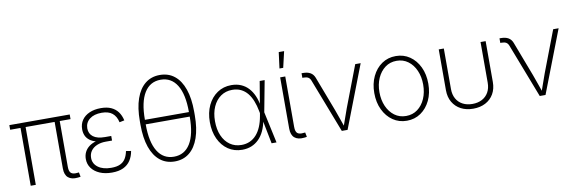

<svg xmlns="http://www.w3.org/2000/svg" viewBox="-53 -1187 4902 1632"><g transform="rotate(-10 2398.0 -371.0)"><path d="M514.6 1.5Q462.4 7.3 432.9 -17.1Q403.3 -41.5 403.3 -97.2V-522.5H447.3V-103.5Q447.3 -61.5 465.3 -48.1Q483.4 -34.7 518.1 -39.1Q523.9 -39.6 526.1 -39.8Q528.3 -40 532.2 -40.5L539.6 -2Q535.2 -1 528.6 0Q522 1 514.6 1.5ZM108.9 0V-522.5H152.8V0ZM19.5 -499V-539.1H540.5V-499Z M809.6 9.8Q749 9.8 704.1 -9.8Q659.2 -29.3 634.3 -63.5Q609.4 -97.7 609.4 -142.1Q609.4 -174.3 622.3 -200.9Q635.3 -227.5 660.4 -246.8Q685.5 -266.1 722.7 -276.6Q759.8 -287.1 808.1 -287.1H856.4V-258.3H801.8Q759.8 -258.3 726.3 -244.4Q692.9 -230.5 674.1 -204.6Q655.3 -178.7 655.3 -143.1Q655.3 -93.3 697.3 -62.3Q739.3 -31.2 810.5 -31.2Q858.9 -31.2 888.4 -45.4Q918 -59.6 934.1 -86.2Q950.2 -112.8 957.5 -149.9L1000.5 -143.1Q992.7 -96.7 970 -62.3Q947.3 -27.8 908 -9Q868.7 9.8 809.6 9.8ZM808.1 -264.6Q759.3 -264.6 724.1 -273.9Q689 -283.2 666.5 -300.5Q644 -317.9 633.3 -342Q622.6 -366.2 622.6 -396Q622.6 -441.9 645.8 -475.6Q668.9 -509.3 711.2 -527.8Q753.4 -546.4 809.6 -546.4Q861.3 -546.4 897.5 -530.3Q933.6 -514.2 956.3 -483.9Q979 -453.6 988.8 -409.2L946.3 -400.4Q934.6 -452.6 901.6 -479.5Q868.7 -506.3 809.6 -506.3Q744.1 -506.3 705.8 -476.3Q667.5 -446.3 667 -396.5Q667 -350.1 701.4 -324Q735.8 -297.9 802.2 -297.9H856.4V-264.6Z M1352.1 9.3Q1278.3 9.3 1225.8 -32.7Q1173.3 -74.7 1145.5 -154.5Q1117.7 -234.4 1117.7 -347.7V-379.9Q1117.7 -493.7 1145.5 -573.2Q1173.3 -652.8 1225.8 -694.8Q1278.3 -736.8 1352.1 -736.8Q1426.3 -736.8 1478.5 -694.8Q1530.8 -652.8 1558.6 -573.2Q1586.4 -493.7 1586.4 -379.9V-347.7Q1586.4 -234.4 1558.6 -154.5Q1530.8 -74.7 1478.5 -32.7Q1426.3 9.3 1352.1 9.3ZM1352.1 -31.7Q1443.8 -31.7 1492.9 -111.3Q1542 -190.9 1542 -342.8V-384.8Q1542 -536.6 1492.9 -616.2Q1443.8 -695.8 1352.1 -695.8Q1260.3 -695.8 1211.2 -616.2Q1162.1 -536.6 1162.1 -384.8V-342.8Q1162.1 -190.9 1211.2 -111.3Q1260.3 -31.7 1352.1 -31.7ZM1146.5 -344.2V-383.3H1559.1V-344.2Z M1934.1 11.2Q1864.7 11.2 1812.5 -24.4Q1760.3 -60.1 1731.2 -123Q1702.1 -186 1702.1 -268.1Q1702.1 -349.6 1731.9 -412.4Q1761.7 -475.1 1814.5 -510.7Q1867.2 -546.4 1935.5 -546.4Q1982.4 -546.4 2019.3 -530.5Q2056.2 -514.6 2082.8 -485.6Q2109.4 -456.5 2126.5 -417.5Q2143.6 -378.4 2150.9 -332H2165.5L2171.9 -271.5L2230.5 0H2188L2130.9 -290Q2122.1 -336.9 2106.4 -376.5Q2090.8 -416 2067.4 -444.8Q2043.9 -473.6 2011.5 -489.5Q1979 -505.4 1936 -505.4Q1879.9 -505.4 1837.2 -475.6Q1794.4 -445.8 1770.5 -392.3Q1746.6 -338.9 1746.6 -268.1Q1746.6 -196.8 1769.8 -143.3Q1793 -89.8 1835.4 -60.1Q1877.9 -30.3 1934.6 -30.3Q1974.1 -30.3 2006.3 -44.7Q2038.6 -59.1 2063.5 -86.9Q2088.4 -114.7 2105.2 -154.8Q2122.1 -194.8 2130.9 -246.1L2180.2 -539.1H2223.1L2171.9 -268.1L2166 -207H2152.8Q2143.6 -155.3 2124.8 -114.7Q2106 -74.2 2077.9 -46.1Q2049.8 -18.1 2013.7 -3.4Q1977.5 11.2 1934.1 11.2Z M2468.3 1.5Q2415.5 7.3 2386.2 -17.1Q2356.9 -41.5 2356.9 -97.2V-539.1H2400.9V-103.5Q2400.9 -61.5 2418.7 -48.1Q2436.5 -34.7 2470.7 -39.6Q2476.6 -40 2478.8 -40Q2481 -40 2484.9 -41L2492.7 -2Q2487.8 -1 2481.4 0Q2475.1 1 2468.3 1.5ZM2364.3 -614.3 2382.3 -752.9H2428.7L2396.5 -614.3Z M2793.9 0 2613.3 -468.3Q2605.5 -486.8 2591.3 -494.6Q2577.1 -502.4 2553.7 -502.4H2542V-542H2554.7Q2593.3 -542 2617.9 -527.8Q2642.6 -513.7 2654.3 -483.4L2768.6 -183.1Q2784.2 -142.6 2797.6 -101.8Q2811 -61 2825.7 -21.5H2812Q2826.7 -61 2840.3 -101.8Q2854 -142.6 2869.1 -183.1L3004.9 -539.1H3051.8L2843.8 0Z M3355 11.2Q3287.1 11.2 3234.6 -24.9Q3182.1 -61 3151.9 -124Q3121.6 -187 3121.6 -268.1Q3121.6 -349.1 3151.9 -412.1Q3182.1 -475.1 3234.6 -511Q3287.1 -546.9 3355 -546.9Q3422.9 -546.9 3475.3 -511Q3527.8 -475.1 3557.9 -411.9Q3587.9 -348.6 3587.9 -268.1Q3587.9 -187 3557.9 -124Q3527.8 -61 3475.3 -24.9Q3422.9 11.2 3355 11.2ZM3355 -29.8Q3412.1 -29.8 3454.3 -61.3Q3496.6 -92.8 3520 -146.7Q3543.5 -200.7 3543.5 -268.1Q3543.5 -335 3520 -388.9Q3496.6 -442.9 3454.1 -474.4Q3411.6 -505.9 3355 -505.9Q3298.3 -505.9 3256.1 -474.4Q3213.9 -442.9 3189.9 -389.2Q3166 -335.4 3166 -268.1Q3166 -200.7 3189.7 -146.7Q3213.4 -92.8 3255.9 -61.3Q3298.3 -29.8 3355 -29.8Z M3928.2 8.3Q3867.7 8.3 3822.3 -15.6Q3776.9 -39.6 3751.2 -83.5Q3725.6 -127.4 3725.6 -187V-539.1H3769.5V-188.5Q3769.5 -140.6 3789.3 -105.5Q3809.1 -70.3 3845 -51.5Q3880.9 -32.7 3928.2 -32.7Q3975.6 -32.7 4011.2 -51.5Q4046.9 -70.3 4066.7 -105.5Q4086.4 -140.6 4086.4 -188.5V-539.1H4130.4V-187Q4130.4 -127.4 4105 -83.5Q4079.6 -39.6 4033.9 -15.6Q3988.3 8.3 3928.2 8.3Z M4502.4 0 4321.8 -468.3Q4314 -486.8 4299.8 -494.6Q4285.6 -502.4 4262.2 -502.4H4250.5V-542H4263.2Q4301.8 -542 4326.4 -527.8Q4351.1 -513.7 4362.8 -483.4L4477.1 -183.1Q4492.7 -142.6 4506.1 -101.8Q4519.5 -61 4534.2 -21.5H4520.5Q4535.2 -61 4548.8 -101.8Q4562.5 -142.6 4577.6 -183.1L4713.4 -539.1H4760.3L4552.2 0Z"/></g></svg>

Font: Inter 18pt ExtraLight
Style: Regular
Weight: 250
Designer: Rasmus Andersson
Foundry: rsms
Version: Version 4.001;git-66647c0bb